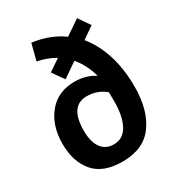

<svg xmlns="http://www.w3.org/2000/svg" viewBox="-176 -823 864 944"><g transform="rotate(-30 256.0 -351.5)"><path d="M202 -477 156 -542 222 -587Q178 -614 122 -624L146 -717Q246 -704 317 -652L401 -709L446 -644L379 -597Q478 -474 478 -276Q478 -145 421 -65.5Q364 14 243 14Q134 14 82 -47Q30 -108 30 -209Q30 -313 84.5 -379Q139 -445 233 -445Q298 -445 347 -413Q328 -483 285 -534ZM153 -213Q153 -150 177.5 -115.5Q202 -81 248 -81Q302 -81 328.5 -130.5Q355 -180 355 -261Q355 -302 354 -316Q309 -353 250 -353Q153 -353 153 -213Z"/></g></svg>

Font: Bree Serif
Style: Regular
Weight: 400
Designer: Veronika Burian, Jos Scaglione
Foundry: TypeTogether
Version: Version 1.001